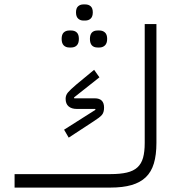

<svg xmlns="http://www.w3.org/2000/svg" viewBox="-20 -849 809 869"><path d="M46 -61H480Q524 -61 554 -68Q584 -75 602 -91.5Q620 -108 627.5 -135Q635 -162 635 -202V-740H688V-202Q688 -148 676.5 -109.5Q665 -71 640 -47Q615 -23 575.5 -11.5Q536 0 480 0H46ZM270 -262 412 -352 411 -356H327Q304 -356 290.5 -367.5Q277 -379 277 -402Q277 -418 287.5 -430.5Q298 -443 325 -466L406 -533L430 -499L315 -408L316 -404H409Q451 -404 451 -362Q451 -340 441 -328.5Q431 -317 404 -300L291 -226ZM422 -634Q387 -634 387 -673Q387 -711 422 -711H430Q445 -711 455 -702Q465 -693 465 -673Q465 -653 455 -643.5Q445 -634 430 -634ZM294 -634Q278 -634 268.5 -643.5Q259 -653 259 -673Q259 -693 268.5 -702Q278 -711 294 -711H302Q318 -711 327.5 -702Q337 -693 337 -673Q337 -653 327.5 -643.5Q318 -634 302 -634ZM357 -756Q343 -756 333.5 -765Q324 -774 324 -793Q324 -812 333.5 -820.5Q343 -829 357 -829H366Q381 -829 390.5 -820.5Q400 -812 400 -793Q400 -774 390.5 -765Q381 -756 366 -756Z"/></svg>

Font: IBM Plex Sans Arabic Light
Style: Regular
Weight: 300
Designer: Mike Abbink, Paul van der Laan, Pieter van Rosmalen, Wael Morcos, Khajak Apelian
Foundry: Bold Monday
Version: Version 1.2